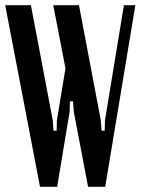

<svg xmlns="http://www.w3.org/2000/svg" viewBox="-25 -719 541 739"><path d="M363 -256 366 -216H378L379 -256L452 -699H496L380 0H314L259 -289L256 -329H244L243 -289L195 0H129L-5 -699H94L178 -256L181 -216H193L194 -256L227 -456L180 -699H279Z"/></svg>

Font: Moniqa Paragraph
Style: Bold
Weight: 700
Designer: Rajesh Rajput
Foundry: Rajesh Rajput
Version: Version 1.000